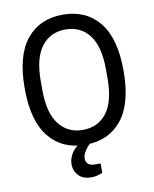

<svg xmlns="http://www.w3.org/2000/svg" viewBox="-95 -770 829 1032"><g transform="rotate(-10 319.0 -254.0)"><path d="M319 12Q193 12 121 -76.5Q49 -165 49 -343Q49 -522 121 -610Q193 -698 319 -698Q445 -698 517 -610Q589 -522 589 -343Q589 -165 517 -76.5Q445 12 319 12ZM319 -69Q402 -69 449.5 -131Q497 -193 497 -318V-368Q497 -493 449.5 -555Q402 -617 319 -617Q237 -617 189 -555Q141 -493 141 -368V-318Q141 -193 189 -131Q237 -69 319 -69ZM320 190Q274 190 250 164Q226 138 226 103Q226 74 243 45Q260 16 294 -4H353L354 0Q329 21 315 43.5Q301 66 301 84Q301 102 312.5 113.5Q324 125 349 125H381V176Q365 183 350 186.5Q335 190 320 190Z"/></g></svg>

Font: Archivo Narrow
Style: Regular
Weight: 400
Designer: Hector Gatti
Foundry: Omnibus-Type
Version: Version 3.002